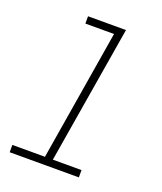

<svg xmlns="http://www.w3.org/2000/svg" viewBox="-136 -824 772 913"><g transform="rotate(20 250.0 -367.5)"><path d="M22 0V-37H187L296 -698H151V-735H343L227 -37H372V0Z"/></g></svg>

Font: Iosevka Curly XLtObl
Style: Regular
Weight: 200
Italic angle: -9°
Monospace: yes
Designer: Belleve Invis
Foundry: Belleve Invis
Version: Version 11.1.0; ttfautohint (v1.8.3)